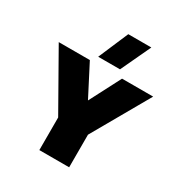

<svg xmlns="http://www.w3.org/2000/svg" viewBox="-205 -1051 1130 1198"><g transform="rotate(30 360.0 -452.0)"><path d="M278.8 -688 371.1 -903.8H537.1L436 -688ZM252 0V-234.9L20 -644H244.1L359.9 -419.9L476.1 -644H700.2L466.8 -234.9V0Z"/></g></svg>

Font: Kanit ExtraBold
Style: Regular
Weight: 800
Designer: Katatrad Team
Foundry: CadsonDemak
Version: Version 1.000;PS 001.000;hotconv 1.0.88;makeotf.lib2.5.64775